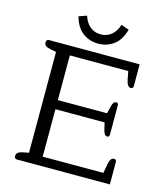

<svg xmlns="http://www.w3.org/2000/svg" viewBox="-127 -981 938 1079"><g transform="rotate(15 342.0 -441.5)"><path d="M199 -867 245 -883Q256 -846 282 -823.5Q308 -801 345 -801Q382 -801 408 -823.5Q434 -846 445 -883L491 -867Q474 -805 435 -776Q396 -747 345 -747Q294 -747 255 -776Q216 -805 199 -867ZM58 -17Q58 -41 96 -48L129 -54V-641L96 -647Q76 -651 67 -658Q58 -665 58 -678Q58 -686 62 -690.5Q66 -695 72 -695H601V-568Q601 -554 586 -554Q566 -554 558 -595L549 -642H209V-382H495L506 -427Q513 -455 529 -455Q542 -455 542 -442V-270Q542 -256 529 -256Q513 -256 506 -284L495 -329H209V-53H562L571 -104Q578 -145 599 -145Q614 -145 614 -130V0H72Q66 0 62 -4.5Q58 -9 58 -17Z"/></g></svg>

Font: Maitree
Style: Regular
Weight: 400
Designer: CadsonDemak Team
Foundry: CadsonDemak
Version: Version 1.000